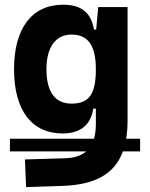

<svg xmlns="http://www.w3.org/2000/svg" viewBox="-20 -547 626 801"><path d="M21.5 84.5H339.8C318.8 102.5 289.6 112.3 250 113.3L84 118.2L88.9 233.4L240.2 228.5C377.4 224.1 458.5 178.7 492.7 84.5H564.5V31.7H506.3C510.3 8.3 512.2 -17.6 512.2 -45.9V-517.6H389.6L381.3 -423.8H372.1C359.9 -493.2 321.3 -527.3 242.7 -527.3C113.3 -527.3 38.6 -429.2 38.6 -258.3C38.6 -85.4 113.3 9.8 241.7 9.8C314 9.8 358.9 -24.9 369.1 -93.8H379.9V-30.3C379.9 -6.8 377.4 14.2 372.1 31.7H21.5ZM379.9 -258.3C379.9 -157.7 354 -114.7 278.8 -114.7C210 -114.7 173.8 -163.1 173.8 -258.3C173.8 -350.1 211.9 -402.8 278.8 -402.8C346.2 -402.8 379.9 -358.4 379.9 -258.3Z"/></svg>

Font: Cascadia Mono NF
Style: Bold
Weight: 700
Monospace: yes
Designer: Aaron Bell
Foundry: Saja Typeworks
Version: Version 2404.023